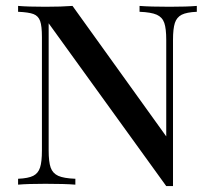

<svg xmlns="http://www.w3.org/2000/svg" viewBox="-20 -628 725 653"><path d="M568.4 -492.2V4.9H545.4L145.5 -548.8V-116.2Q145.5 -77.6 152.3 -58.1Q159.2 -38.6 178 -30Q196.8 -21.5 236.3 -20V0Q200.7 -2.9 134.3 -2.9Q74.7 -2.9 41.5 0V-20Q76.2 -21.5 93 -30Q109.9 -38.6 116.2 -58.1Q122.6 -77.6 122.6 -116.2V-502Q122.6 -539.6 116.5 -556.6Q110.4 -573.7 94 -580.1Q77.6 -586.4 41.5 -587.9V-607.9Q74.2 -605 134.3 -605Q189.5 -605 226.6 -607.9L545.4 -164.1V-492.2Q545.4 -530.8 538.8 -550Q532.2 -569.3 513.2 -577.9Q494.1 -586.4 454.6 -587.9V-607.9Q490.2 -605 556.6 -605Q616.7 -605 649.4 -607.9V-587.9Q614.7 -586.4 597.9 -577.9Q581.1 -569.3 574.7 -549.8Q568.4 -530.3 568.4 -492.2Z"/></svg>

Font: Playfair Display SC
Style: Regular
Weight: 400
Designer: Claus Eggers Sørensen
Foundry: Claus Eggers Sørensen
Version: Version 1.004;PS 001.004;hotconv 1.0.70;makeotf.lib2.5.58329